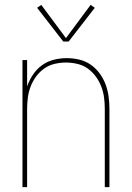

<svg xmlns="http://www.w3.org/2000/svg" viewBox="-20 -766 540 786"><path d="M72 0V-520H91V-412Q100 -438 115 -460.5Q130 -483 152 -499Q174 -515 200.5 -521.5Q227 -528 253 -528Q279 -528 304.5 -522Q330 -516 351 -501.5Q372 -487 387.5 -466Q403 -445 412 -421Q421 -397 424.5 -371.5Q428 -346 428 -320V0H409V-320Q409 -343 406 -366.5Q403 -390 394.5 -412Q386 -434 372 -453Q358 -472 339 -485.5Q320 -499 296.5 -504.5Q273 -510 250 -510Q227 -510 203.5 -504.5Q180 -499 161 -485.5Q142 -472 128 -453Q114 -434 105.5 -412Q97 -390 94 -366.5Q91 -343 91 -320V0ZM239 -596 132 -734 149 -746 250 -610 351 -746 368 -734 261 -596Z"/></svg>

Font: Zed Mono Thin
Style: Regular
Weight: 100
Monospace: yes
Designer: Belleve Invis
Foundry: Belleve Invis
Version: Version 1.0.0; ttfautohint (v1.8.4)